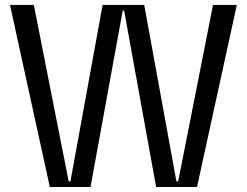

<svg xmlns="http://www.w3.org/2000/svg" viewBox="-20 -747 986 767"><path d="M341.6 0 470.2 -704.5H475.9L603.7 0H767L926.1 -727.3H831L691.8 -22.7H684.7L556.1 -727.3H389.9L261.4 -22.7H254.3L115.1 -727.3H19.9L179 0Z"/></svg>

Font: Riot Sans 2.0
Style: Regular
Weight: 400
Designer: Rasmus Andersson
Foundry: rsms
Version: Version 3.006;hotconv 1.0.109;makeotfexe 2.5.65596